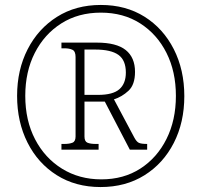

<svg xmlns="http://www.w3.org/2000/svg" viewBox="-20 -745 813 775"><path d="M386 10Q285 10 209 -38Q133 -86 91 -169.5Q49 -253 49 -358Q49 -463 91.5 -546Q134 -629 210 -677Q286 -725 387 -725Q488 -725 563.5 -677.5Q639 -630 681.5 -546.5Q724 -463 724 -357Q724 -251 681.5 -168Q639 -85 563 -37.5Q487 10 386 10ZM389 -21Q479 -21 546.5 -64.5Q614 -108 652 -184Q690 -260 690 -358Q690 -456 652 -531.5Q614 -607 546 -650.5Q478 -694 387 -694Q296 -694 227.5 -650.5Q159 -607 120.5 -531.5Q82 -456 82 -358Q82 -259 121.5 -183Q161 -107 230.5 -64Q300 -21 389 -21ZM228 -141V-164H240Q260 -164 272.5 -169Q285 -174 285 -194V-515Q285 -538 272.5 -544Q260 -550 240 -550H228V-573H371Q450 -573 487.5 -543Q525 -513 525 -455Q525 -403 498.5 -378.5Q472 -354 440 -344L522 -190Q531 -173 540.5 -168.5Q550 -164 574 -164V-141H504L403 -335H321V-194Q321 -174 333 -169Q345 -164 366 -164H378V-141ZM376 -362Q436 -362 462 -385Q488 -408 488 -452Q488 -502 458 -523.5Q428 -545 364 -545H321V-362Z"/></svg>

Font: Noto Serif Georgian SemiCondensed ExtraLight
Style: Regular
Weight: 200
Width: 4
Designer: Monotype Design Team, Akaki Razmadze
Foundry: Google LLC
Version: Version 2.003; ttfautohint (v1.8.4.7-5d5b)